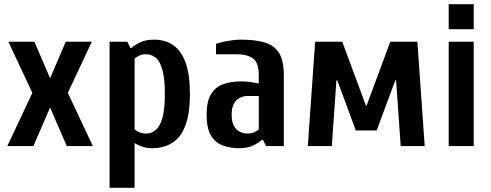

<svg xmlns="http://www.w3.org/2000/svg" viewBox="-20 -700 2355 920"><path d="M15 0 135 -255 20 -500H145L220 -325L295 -500H420L305 -255L425 0H300L220 -185L140 0Z M505 200V-500H590L605 -470H610Q626 -485 652.5 -497.5Q679 -510 720 -510Q770 -510 808.5 -484.5Q847 -459 868.5 -402Q890 -345 890 -250Q890 -155 868 -98Q846 -41 805.5 -15.5Q765 10 710 10Q684 10 662.5 3Q641 -4 625 -15V200ZM680 -60Q705 -60 725.5 -76.5Q746 -93 758 -134Q770 -175 770 -250Q770 -325 758 -366.5Q746 -408 725.5 -424Q705 -440 680 -440Q661 -440 648.5 -434Q636 -428 625 -420V-80Q633 -73 647 -66.5Q661 -60 680 -60Z M1125 10Q1083 10 1047.5 -3Q1012 -16 991 -50.5Q970 -85 970 -150Q970 -215 991.5 -249.5Q1013 -284 1050.5 -297Q1088 -310 1135 -310Q1158 -310 1179.5 -307Q1201 -304 1220 -300V-340Q1220 -400 1192 -420Q1164 -440 1115 -440H1015V-490Q1038 -498 1071.5 -504Q1105 -510 1135 -510Q1203 -510 1248.5 -496.5Q1294 -483 1317 -446.5Q1340 -410 1340 -340V0H1255L1240 -30H1235Q1219 -15 1192.5 -2.5Q1166 10 1125 10ZM1165 -60Q1184 -60 1198.5 -66.5Q1213 -73 1220 -80V-240H1165Q1148 -240 1130.5 -232Q1113 -224 1101.5 -204.5Q1090 -185 1090 -150Q1090 -115 1101.5 -95.5Q1113 -76 1130.5 -68Q1148 -60 1165 -60Z M1455 0 1490 -500H1620L1733 -195H1737L1850 -500H1980L2015 0H1900L1878 -315H1874L1785 -75H1685L1596 -315H1592L1570 0Z M2130 0V-500H2250V0ZM2130 -560V-680H2250V-560Z"/></svg>

Font: Cuprum
Style: Regular
Weight: 400
Designer: Jovanny Lemonad
Foundry: Jovanny Lemonad
Version: Version 3.000